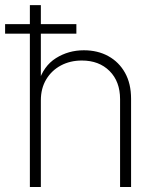

<svg xmlns="http://www.w3.org/2000/svg" viewBox="-35 -748 628 768"><path d="M128.4 -346.7V0H84.5V-727.5H128.4V-417.5H118.7Q138.7 -483.9 188.7 -515.4Q238.8 -546.9 300.3 -546.9Q356 -546.9 398.4 -523.4Q440.9 -500 465.1 -456.8Q489.3 -413.6 489.3 -353V0H445.3V-351.1Q445.3 -421.9 403.3 -463.9Q361.3 -505.9 292.5 -505.9Q245.6 -505.9 208.5 -486.1Q171.4 -466.3 149.9 -430.4Q128.4 -394.5 128.4 -346.7ZM-14.6 -613.3V-651.4H270.5V-613.3Z"/></svg>

Font: Inter 18pt ExtraLight
Style: Regular
Weight: 250
Designer: Rasmus Andersson
Foundry: rsms
Version: Version 4.001;git-66647c0bb